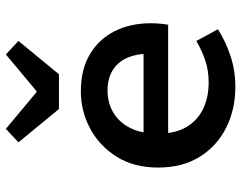

<svg xmlns="http://www.w3.org/2000/svg" viewBox="-102 -690 805 640"><g transform="rotate(-90 300.0 -370.5)"><path d="M330 12Q255 12 194 -18.5Q133 -49 97 -106.5Q61 -164 61 -246Q61 -326 97 -383.5Q133 -441 191 -472Q249 -503 315 -503Q388 -503 438.5 -473Q489 -443 515.5 -390.5Q542 -338 542 -270Q542 -253 540.5 -237.5Q539 -222 537 -212H144V-294H463L441 -268Q441 -341 408.5 -377.5Q376 -414 318 -414Q277 -414 244.5 -395Q212 -376 193 -338.5Q174 -301 174 -246Q174 -189 195.5 -152Q217 -115 255.5 -96Q294 -77 345 -77Q384 -77 417 -88Q450 -99 483 -118L522 -46Q483 -21 434 -4.5Q385 12 330 12ZM256 -576 145 -711 190 -753 312 -651H316L438 -753L483 -711L372 -576Z"/></g></svg>

Font: Source Code Pro SemiBold
Style: Regular
Weight: 600
Monospace: yes
Designer: Paul D. Hunt, Teo Tuominen
Foundry: Adobe Systems Incorporated
Version: Version 1.018;hotconv 1.0.116;makeotfexe 2.5.65601